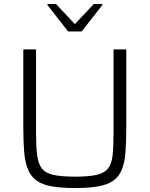

<svg xmlns="http://www.w3.org/2000/svg" viewBox="-20 -936 752 964"><path d="M357 8Q286 8 239 -0.5Q192 -9 164 -29Q136 -49 121 -84Q106 -119 101.5 -171.5Q97 -224 97 -298V-688H161V-266Q161 -199 166.5 -156.5Q172 -114 190 -90.5Q208 -67 248 -58Q288 -49 357 -49Q426 -49 465 -58Q504 -67 522.5 -90.5Q541 -114 545.5 -156.5Q550 -199 550 -266V-688H614V-298Q614 -224 610 -171.5Q606 -119 591.5 -84Q577 -49 549 -29Q521 -9 474 -0.5Q427 8 357 8ZM322 -778 218 -911V-916H261L356 -815L451 -916H494V-911L390 -778Z"/></svg>

Font: Saira Thin Light
Style: Regular
Weight: 300
Version: Version 1.101